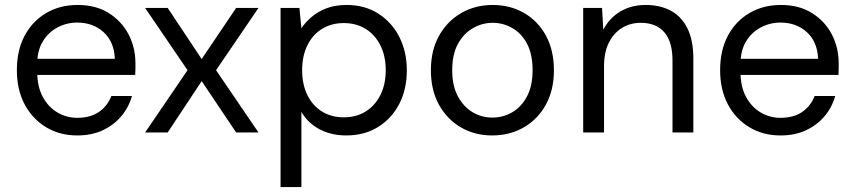

<svg xmlns="http://www.w3.org/2000/svg" viewBox="-20 -534 3443 774"><path d="M291 12Q221 12 166 -21Q111 -54 79.5 -113Q48 -172 48 -251Q48 -331 79 -389.5Q110 -448 165.5 -481Q221 -514 293 -514Q367 -514 419 -481Q471 -448 498.5 -395Q526 -342 526 -278Q526 -268 526 -257Q526 -246 525 -232H111V-297H443Q440 -366 397.5 -404.5Q355 -443 291 -443Q249 -443 212 -423.5Q175 -404 152.5 -367Q130 -330 130 -274V-246Q130 -184 153 -142.5Q176 -101 212.5 -80Q249 -59 291 -59Q344 -59 378.5 -82.5Q413 -106 429 -147H512Q499 -101 469 -65.5Q439 -30 394.5 -9Q350 12 291 12Z M565 0 736 -251 565 -502H656L793 -296L932 -502H1022L851 -251L1022 0H932L793 -207L656 0Z M1111 220V-502H1187L1195 -420Q1211 -444 1236 -465.5Q1261 -487 1296 -500.5Q1331 -514 1377 -514Q1450 -514 1504.5 -479.5Q1559 -445 1589.5 -385.5Q1620 -326 1620 -250Q1620 -174 1589.5 -115Q1559 -56 1504 -22Q1449 12 1376 12Q1315 12 1268 -13Q1221 -38 1195 -83V220ZM1366 -61Q1416 -61 1454 -84.5Q1492 -108 1513.5 -151Q1535 -194 1535 -251Q1535 -308 1513.5 -351Q1492 -394 1454 -417.5Q1416 -441 1366 -441Q1316 -441 1278 -417.5Q1240 -394 1219 -351Q1198 -308 1198 -251Q1198 -194 1219 -151Q1240 -108 1278 -84.5Q1316 -61 1366 -61Z M1964 12Q1894 12 1838 -20.5Q1782 -53 1749.5 -112Q1717 -171 1717 -251Q1717 -331 1750 -390Q1783 -449 1839.5 -481.5Q1896 -514 1966 -514Q2037 -514 2093 -481.5Q2149 -449 2181 -390Q2213 -331 2213 -251Q2213 -171 2180.5 -112Q2148 -53 2091.5 -20.5Q2035 12 1964 12ZM1964 -60Q2008 -60 2045 -81.5Q2082 -103 2104.5 -145.5Q2127 -188 2127 -251Q2127 -315 2105 -357Q2083 -399 2046 -420.5Q2009 -442 1966 -442Q1924 -442 1886.5 -420.5Q1849 -399 1826 -357Q1803 -315 1803 -251Q1803 -188 1826 -145.5Q1849 -103 1885.5 -81.5Q1922 -60 1964 -60Z M2331 0V-502H2407L2412 -414Q2436 -461 2480.5 -487.5Q2525 -514 2582 -514Q2641 -514 2684 -491Q2727 -468 2751 -420Q2775 -372 2775 -299V0H2691V-290Q2691 -366 2658 -404Q2625 -442 2563 -442Q2521 -442 2487.5 -421.5Q2454 -401 2434.5 -362Q2415 -323 2415 -267V0Z M3126 12Q3056 12 3001 -21Q2946 -54 2914.5 -113Q2883 -172 2883 -251Q2883 -331 2914 -389.5Q2945 -448 3000.5 -481Q3056 -514 3128 -514Q3202 -514 3254 -481Q3306 -448 3333.5 -395Q3361 -342 3361 -278Q3361 -268 3361 -257Q3361 -246 3360 -232H2946V-297H3278Q3275 -366 3232.5 -404.5Q3190 -443 3126 -443Q3084 -443 3047 -423.5Q3010 -404 2987.5 -367Q2965 -330 2965 -274V-246Q2965 -184 2988 -142.5Q3011 -101 3047.5 -80Q3084 -59 3126 -59Q3179 -59 3213.5 -82.5Q3248 -106 3264 -147H3347Q3334 -101 3304 -65.5Q3274 -30 3229.5 -9Q3185 12 3126 12Z"/></svg>

Font: DM Sans 16pt
Style: Regular
Weight: 400
Version: Version 4.004;gftools[0.9.30]